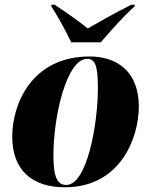

<svg xmlns="http://www.w3.org/2000/svg" viewBox="-20 -786 641 816"><path d="M283 -606H408C450 -654 496 -708 552 -759L553 -766H538C464 -729 393 -688 353 -665C322 -690 276 -724 212 -766H199L198 -759C220 -727 263 -648 283 -606ZM256 10C492 10 570 -201 570 -333C570 -484 475 -546 361 -546C113 -546 32 -341 32 -206C32 -60 119 10 256 10ZM262 0C225 0 207 -31 207 -123C207 -302 266 -536 350 -536C386 -536 396 -503 396 -411C396 -255 349 0 262 0Z"/></svg>

Font: Noto Serif Display SemiCondensed Black
Style: Italic
Weight: 900
Width: 4
Italic angle: -12°
Designer: Monotype Design Team
Foundry: Monotype Imaging Inc.
Version: Version 2.009